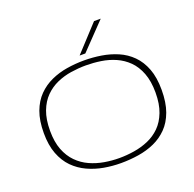

<svg xmlns="http://www.w3.org/2000/svg" viewBox="-157 -1093 1281 1266"><g transform="rotate(-20 483.0 -460.5)"><path d="M482 -25Q534 -25 587 -33.5Q640 -42 687.5 -62.5Q735 -83 772 -119.5Q809 -156 831 -213Q853 -270 853 -350Q853 -430 831 -487Q809 -544 772 -580.5Q735 -617 687.5 -638Q640 -659 587 -667Q534 -675 482 -675Q430 -675 377.5 -667Q325 -659 277.5 -638Q230 -617 193 -580Q156 -543 134.5 -486.5Q113 -430 113 -350Q113 -272 134.5 -216.5Q156 -161 193 -123.5Q230 -86 277.5 -64.5Q325 -43 377.5 -34Q430 -25 482 -25ZM482 10Q421 10 362 -0.5Q303 -11 250 -35.5Q197 -60 156.5 -101Q116 -142 92.5 -203.5Q69 -265 69 -350Q69 -437 92 -499Q115 -561 155.5 -602Q196 -643 249 -667Q302 -691 361.5 -700.5Q421 -710 482 -710Q542 -710 601.5 -700.5Q661 -691 714.5 -668Q768 -645 809 -604Q850 -563 873.5 -501.5Q897 -440 897 -353Q897 -264 874 -201Q851 -138 810.5 -97Q770 -56 717.5 -32.5Q665 -9 604.5 0.5Q544 10 482 10ZM466 -750 633 -931H680L506 -750Z"/></g></svg>

Font: Georama Expanded ExtraLight
Style: Regular
Weight: 250
Width: 7
Designer: Jean-Baptiste Levee
Foundry: Production Type
Version: Version 1.001